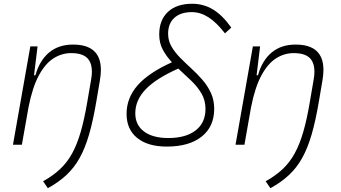

<svg xmlns="http://www.w3.org/2000/svg" viewBox="-20 -762 1798 1011"><path d="M48.3 0 139.6 -517.6H177.7L159.2 -365.7H166.5Q188 -442.9 238 -485.1Q288.1 -527.3 364.7 -527.3Q511.2 -527.3 511.2 -394Q511.2 -369.6 506.3 -340.3L487.3 -228Q470.2 -127 449.2 -54.4Q428.2 18.1 399.2 70.1Q370.1 122.1 329.3 159.9Q288.6 197.8 231.9 229L207 192.4Q258.8 163.6 295.9 128.9Q333 94.2 359.4 46.6Q385.7 -1 405 -67.6Q424.3 -134.3 439.9 -227.1L460 -344.2Q463.9 -366.2 463.9 -384.8Q463.9 -424.3 446.8 -447.8Q421.9 -482.4 355 -482.4Q305.7 -482.4 262.5 -455.3Q219.2 -428.2 185.3 -366.2Q151.4 -304.2 130.4 -198.7L95.2 0Z M858.4 9.8Q758.3 9.8 702.4 -35.6Q646.5 -81.1 646.5 -162.1Q646.5 -246.6 704.6 -312.7Q762.7 -378.9 885.3 -434.1Q856.9 -464.4 837.6 -499.8Q818.4 -535.2 818.4 -580.6Q818.4 -656.7 864.3 -699.5Q910.2 -742.2 991.7 -742.2Q1052.2 -742.2 1102.3 -711.7Q1152.3 -681.2 1197.8 -616.7L1164.6 -586.4Q1120.1 -644 1077.6 -671.1Q1035.2 -698.2 990.2 -698.2Q931.2 -698.2 898.2 -668.2Q865.2 -638.2 865.2 -584.5Q865.2 -547.9 882.8 -517.3Q900.4 -486.8 928 -458.7Q955.6 -430.7 986.8 -402.3Q1017.6 -374 1045.2 -342.5Q1072.8 -311 1090.3 -273.4Q1107.9 -235.8 1107.9 -189Q1107.9 -95.2 1042 -42.7Q976.1 9.8 858.4 9.8ZM918.9 -400.9Q802.2 -349.1 747.3 -292Q692.4 -234.9 692.4 -165.5Q692.4 -104 738.3 -69.6Q784.2 -35.2 866.2 -35.2Q958.5 -35.2 1010.3 -75.4Q1062 -115.7 1062 -188Q1062 -234.4 1040.3 -270.8Q1018.6 -307.1 985.4 -338.4Q952.1 -369.6 918.9 -400.9Z M1220.2 0 1311.5 -517.6H1349.6L1331.1 -365.7H1338.4Q1359.9 -442.9 1409.9 -485.1Q1460 -527.3 1536.6 -527.3Q1683.1 -527.3 1683.1 -394Q1683.1 -369.6 1678.2 -340.3L1659.2 -228Q1642.1 -127 1621.1 -54.4Q1600.1 18.1 1571 70.1Q1542 122.1 1501.2 159.9Q1460.4 197.8 1403.8 229L1378.9 192.4Q1430.7 163.6 1467.8 128.9Q1504.9 94.2 1531.2 46.6Q1557.6 -1 1576.9 -67.6Q1596.2 -134.3 1611.8 -227.1L1631.8 -344.2Q1635.7 -366.2 1635.7 -384.8Q1635.7 -424.3 1618.7 -447.8Q1593.8 -482.4 1526.9 -482.4Q1477.5 -482.4 1434.3 -455.3Q1391.1 -428.2 1357.2 -366.2Q1323.2 -304.2 1302.2 -198.7L1267.1 0Z"/></svg>

Font: CaskaydiaCove NF ExtraLight
Style: Italic
Weight: 200
Italic angle: -10°
Designer: Aaron Bell
Foundry: Saja Typeworks
Version: Version 2111.001; VTT 6.35;Nerd Fonts 3.2.1